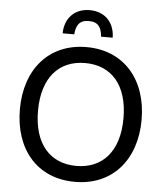

<svg xmlns="http://www.w3.org/2000/svg" viewBox="-61 -990 907 1056"><g transform="rotate(5 392.0 -462.0)"><path d="M392 -936C302 -936 254 -872 254 -796H318C322 -844 338 -876 392 -876C446 -876 462 -844 466 -796H530C530 -872 482 -936 392 -936ZM56 -360C56 -140 182 12 392 12C600 12 728 -140 728 -360C728 -580 600 -732 392 -732C184 -732 56 -580 56 -360ZM156 -360C156 -544 248 -644 392 -644C536 -644 628 -544 628 -360C628 -176 536 -76 392 -76C248 -76 156 -176 156 -360Z"/></g></svg>

Font: Kufam Arabic Latin Roman Normal
Style: Regular
Weight: 400
Designer: Wael Morcos & Artur Schmal
Version: Version 1.200;PS 001.200;hotconv 1.0.88;makeotf.lib2.5.64775